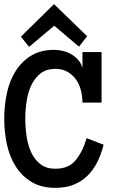

<svg xmlns="http://www.w3.org/2000/svg" viewBox="-30 -886 596 917"><path d="M464.8 -194.8Q453.1 -147.9 433.6 -109.9Q414.1 -71.8 386 -44.9Q357.9 -18.1 320.6 -3.4Q283.2 11.2 234.9 11.2Q168 11.2 121.6 -16.4Q75.2 -43.9 45.7 -90.1Q16.1 -136.2 3.2 -195.6Q-9.8 -254.9 -9.8 -318.8Q-9.8 -382.8 3.2 -442.4Q16.1 -502 45.2 -547.4Q74.2 -592.8 119.1 -620.4Q164.1 -647.9 229 -647.9Q250 -647.9 271.5 -642.6Q293 -637.2 311.5 -626.2Q330.1 -615.2 344 -599.1Q357.9 -583 363.8 -562V-637.2H455.1V-396H363.8Q363.8 -425.8 356.4 -454.8Q349.1 -483.9 333 -506.3Q316.9 -528.8 292.5 -543Q268.1 -557.1 234.9 -557.1Q191.9 -557.1 164.6 -536.1Q137.2 -515.1 120.6 -481Q104 -446.8 97.4 -404.3Q90.8 -361.8 90.8 -318.8Q90.8 -275.9 97.4 -232.9Q104 -189.9 120.1 -156Q136.2 -122.1 164.1 -101.1Q191.9 -80.1 234.9 -80.1Q296.9 -80.1 330.3 -119.6Q363.8 -159.2 383.8 -226.1ZM386.2 -712.9 347.2 -663.1 229 -763.2 108.9 -662.1 69.8 -710.9 228 -866.2Z"/></svg>

Font: Anonymous Pro
Style: Bold
Weight: 700
Monospace: yes
Designer: Mark Simonson
Version: Version 1.003